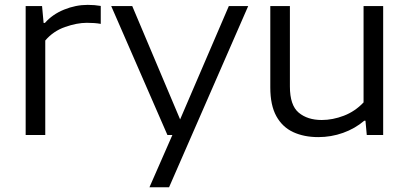

<svg xmlns="http://www.w3.org/2000/svg" viewBox="-20 -568 1720 808"><path d="M88 0V-542.5H157L163.5 -471.5H169Q200.5 -507.5 249.5 -527.5Q298.5 -547.5 349 -547.5Q378.5 -547.5 404 -543V-467.5Q390.5 -470 375.8 -471Q361 -472 345.5 -472Q304 -472 254 -454.5Q204 -437 170.5 -397.5V0Z M684.5 0 448 -542.5H536.5L738 -65.5L943 -542.5H1024.5L691.5 220H609L705.5 0Z M1319.5 9Q1259.5 9 1214 -12Q1168.5 -33 1143 -79Q1117.5 -125 1117.5 -200V-542.5H1200V-204Q1200 -125 1237 -94Q1274 -63 1334 -63Q1380 -63 1427 -81Q1474 -99 1510 -137V-542.5H1592.5V0H1523.5L1518 -60H1513Q1473.5 -26.5 1423.5 -8.8Q1373.5 9 1319.5 9Z"/></svg>

Font: Encode Sans Expanded
Style: Regular
Weight: 400
Width: 7
Designer: Multiple Designers
Foundry: Impallari Type
Version: Version 3.000; ttfautohint (v1.8.3) -l 8 -r 50 -G 200 -x 14 